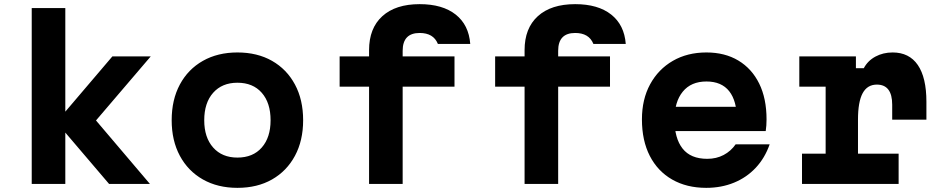

<svg xmlns="http://www.w3.org/2000/svg" viewBox="-20 -887 4540 926"><path d="M506 0 252 -298 522 -615H707L443 -306L703 0ZM133 0V-848H295V0Z M1125 19Q1030 19 958.5 -21.5Q887 -62 847.5 -135.5Q808 -209 808 -307Q808 -406 847.5 -479.5Q887 -553 958.5 -593.5Q1030 -634 1125 -634Q1221 -634 1292 -593.5Q1363 -553 1402.5 -479.5Q1442 -406 1442 -307Q1442 -209 1402.5 -135.5Q1363 -62 1292 -21.5Q1221 19 1125 19ZM1125 -127Q1200 -127 1242.5 -175.5Q1285 -224 1285 -307Q1285 -391 1242.5 -439.5Q1200 -488 1125 -488Q1051 -488 1008 -439.5Q965 -391 965 -307Q965 -224 1008 -175.5Q1051 -127 1125 -127Z M1922 0H1760V-469H1618V-615H1760V-645Q1760 -751 1824 -809Q1888 -867 2004 -867Q2114 -867 2177.5 -817Q2241 -767 2248 -675H2092Q2081 -702 2059 -715Q2037 -728 2004 -728Q1963 -728 1942.5 -706.5Q1922 -685 1922 -642V-615H2172V-469H1922Z M2672 0H2510V-469H2368V-615H2510V-645Q2510 -751 2574 -809Q2638 -867 2754 -867Q2864 -867 2927.5 -817Q2991 -767 2998 -675H2842Q2831 -702 2809 -715Q2787 -728 2754 -728Q2713 -728 2692.5 -706.5Q2672 -685 2672 -642V-615H2922V-469H2672Z M3207 -372H3584L3534 -311Q3534 -400 3497 -447Q3460 -494 3387 -494Q3313 -494 3273 -445Q3233 -396 3233 -311Q3233 -220 3272 -170.5Q3311 -121 3391 -121Q3435 -121 3470 -139.5Q3505 -158 3528 -191H3692Q3669 -125 3625 -78Q3581 -31 3520 -6Q3459 19 3386 19Q3292 19 3222 -21Q3152 -61 3114 -135Q3076 -209 3076 -311Q3076 -408 3115.5 -480.5Q3155 -553 3225 -593.5Q3295 -634 3387 -634Q3476 -634 3541 -595Q3606 -556 3641.5 -484Q3677 -412 3677 -311Q3677 -297 3676 -282Q3675 -267 3673 -255H3207Z M3835 -615H4108V-558H4146Q4165 -594 4202 -614Q4239 -634 4285 -634Q4365 -634 4406.5 -573.5Q4448 -513 4448 -396V-310H4283V-382Q4283 -479 4209 -479Q4163 -479 4140.5 -437.5Q4118 -396 4118 -310V-146H4314V0H3848V-146H3962V-469H3835Z"/></svg>

Font: Martian Mono SemiExpanded
Style: Bold
Weight: 700
Width: 6
Designer: Roman Shamin
Foundry: Evil Martians
Version: Version 1.000